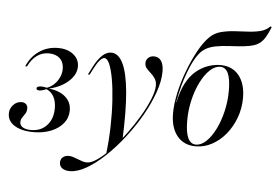

<svg xmlns="http://www.w3.org/2000/svg" viewBox="-56 -706 1403 976"><g transform="rotate(5 645.5 -218.5)"><path d="M131.5 11.3Q91.9 11.3 62.1 1.2Q32.3 -8.9 15.7 -27.4Q-0.8 -46 -0.8 -71.8Q-0.8 -97.6 16.9 -116.5Q34.7 -135.5 58.9 -135.5Q73.4 -135.5 81.9 -127.4Q90.3 -119.4 90.3 -105.6Q90.3 -90.3 83.1 -79Q75.8 -67.7 68.5 -57.3Q61.3 -46.8 61.3 -33.9Q61.3 -16.1 77.8 -6.9Q94.4 2.4 122.6 1.6Q171.8 0 200.8 -33.1Q229.8 -66.1 229.8 -119.4Q229.8 -153.2 216.9 -177.4Q204 -201.6 179 -212.1Q168.5 -207.3 159.3 -204.8Q150 -202.4 142.7 -202.4Q128.2 -202.4 128.2 -212.1Q128.2 -223.4 154 -223.4Q159.7 -223.4 166.1 -222.2Q172.6 -221 180.6 -219.4Q202.4 -227.4 218.1 -243.1Q233.9 -258.9 243.1 -279Q252.4 -299.2 252.4 -321.8Q252.4 -355.6 231.9 -375Q211.3 -394.4 175 -394.4Q141.1 -394.4 114.5 -375Q87.9 -355.6 70.2 -318.5H61.3Q82.3 -368.5 124.2 -397.2Q166.1 -425.8 219.4 -425.8Q267.7 -425.8 298 -402Q328.2 -378.2 328.2 -340.3Q328.2 -299.2 289.9 -264.5Q251.6 -229.8 191.1 -216.1Q245.2 -210.5 275.8 -183.5Q306.5 -156.5 306.5 -114.5Q306.5 -77.4 283.9 -49.2Q261.3 -21 221.8 -4.8Q182.3 11.3 131.5 11.3Z M333.1 192.7Q308.9 192.7 294.4 182.3Q279.8 171.8 279.8 153.2Q279.8 136.3 291.5 126.2Q303.2 116.1 321 116.1Q333.1 116.1 344.4 119.8Q355.6 123.4 367.7 128.2Q379.8 133.1 391.9 137.1Q404 141.1 416.1 141.1Q438.7 141.1 470.6 118.5Q502.4 96 537.9 58.1Q573.4 20.2 607.7 -26.2Q641.9 -72.6 669.8 -119.8Q697.6 -166.9 714.5 -208.9Q731.5 -250.8 731.5 -279Q731.5 -299.2 722.2 -313.7Q712.9 -328.2 700.4 -339.1Q687.9 -350 678.2 -361.3Q668.5 -372.6 668.5 -387.9Q668.5 -404 679.8 -414.9Q691.1 -425.8 709.7 -425.8Q733.1 -425.8 746 -406.9Q758.9 -387.9 758.9 -352.4Q758.9 -304.8 738.3 -246Q717.7 -187.1 682.7 -125.8Q647.6 -64.5 603.2 -7.7Q558.9 49.2 511.3 94.4Q463.7 139.5 417.7 166.1Q371.8 192.7 333.1 192.7ZM509.7 91.9Q518.5 19.4 520.2 -51.6Q521.8 -122.6 517.7 -184.7Q513.7 -246.8 505.2 -294Q496.8 -341.1 485.1 -368.1Q473.4 -395.2 458.9 -395.2Q448.4 -395.2 435.5 -380.6Q422.6 -366.1 406.5 -334.7L391.1 -304.8H382.3L401.6 -342.7Q422.6 -383.9 444.8 -404.8Q466.9 -425.8 491.1 -425.8Q528.2 -425.8 551.6 -377.4Q575 -329 583.9 -232.3Q592.7 -135.5 586.3 9.7Q576.6 21.8 564.9 35.1Q553.2 48.4 539.9 62.1Q526.6 75.8 509.7 91.9Z M959.7 11.3Q899.2 11.3 864.9 -30.6Q830.6 -72.6 830.6 -146Q830.6 -193.5 843.1 -250.8Q855.6 -308.1 877.4 -365.3Q899.2 -422.6 925.4 -470.6Q951.6 -518.5 979.8 -546Q1003.2 -569.4 1035.1 -577.8Q1066.9 -586.3 1102.4 -588.7Q1137.9 -591.1 1173 -592.7Q1208.1 -594.4 1237.1 -601.6Q1266.1 -608.9 1286.3 -629.8L1291.9 -625Q1279.8 -595.2 1268.5 -575.8Q1257.3 -556.5 1243.5 -544.8Q1229.8 -533.1 1210.1 -526.6Q1190.3 -520.2 1159.7 -516.9Q1129 -513.7 1083.9 -511.3Q1043.5 -508.9 1015.3 -503.2Q987.1 -497.6 968.1 -486.7Q949.2 -475.8 935.1 -458.5Q921 -441.1 907.3 -414.5Q897.6 -396 885.1 -364.1Q872.6 -332.3 861.3 -291.5Q850 -250.8 841.9 -204H846.8L842.7 -200Q854 -259.7 875.8 -300.8Q897.6 -341.9 926.6 -365.7Q955.6 -389.5 987.5 -400.4Q1019.4 -411.3 1049.2 -411.3Q1109.7 -411.3 1144 -369.4Q1178.2 -327.4 1178.2 -254Q1178.2 -201.6 1160.5 -153.6Q1142.7 -105.6 1112.5 -68.5Q1082.3 -31.5 1042.7 -10.1Q1003.2 11.3 959.7 11.3ZM959.7 2.4Q987.1 2.4 1012.5 -21.8Q1037.9 -46 1058.5 -87.1Q1079 -128.2 1091.1 -179.8Q1103.2 -231.5 1103.2 -284.7Q1103.2 -344.4 1089.9 -373.4Q1076.6 -402.4 1049.2 -402.4Q1022.6 -402.4 996.8 -378.2Q971 -354 950.4 -312.9Q929.8 -271.8 917.7 -220.6Q905.6 -169.4 905.6 -115.3Q905.6 -55.6 919.4 -26.6Q933.1 2.4 959.7 2.4Z"/></g></svg>

Font: Playfair 144pt SemiCondensed
Style: Italic
Weight: 400
Width: 4
Italic angle: -15.6°
Designer: Claus Eggers Sørensen
Foundry: Claus Eggers Sørensen
Version: Version 2.203